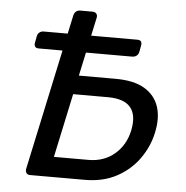

<svg xmlns="http://www.w3.org/2000/svg" viewBox="-51 -750 773 799"><g transform="rotate(5 335.5 -350.0)"><path d="M93 -528Q83 -528 78.5 -534Q74 -540 76 -550L81 -577Q83 -588 90.5 -594Q98 -600 108 -600H499Q511 -600 515 -594Q519 -588 517 -577L512 -550Q510 -540 502.5 -534Q495 -528 484 -528ZM104 0Q93 0 88.5 -6.5Q84 -13 85 -23L225 -677Q227 -687 234 -693.5Q241 -700 252 -700H303Q314 -700 319.5 -693.5Q325 -687 323 -677L270 -430H423Q500 -430 544.5 -403.5Q589 -377 604.5 -330Q620 -283 606 -220Q594 -163 558.5 -112.5Q523 -62 466 -31Q409 0 332 0ZM196 -84H340Q405 -84 449.5 -122Q494 -160 507 -222Q520 -286 493 -318.5Q466 -351 398 -351H253Z"/></g></svg>

Font: Rubik
Style: Italic
Weight: 400
Italic angle: -12°
Designer: Hubert and Fischer
Foundry: Hubert and Fischer
Version: Version 2.300;gftools[0.9.30]